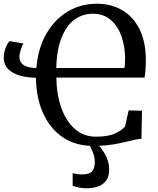

<svg xmlns="http://www.w3.org/2000/svg" viewBox="-20 -771 846 1029"><path d="M754.5 -355H282Q283 -267.5 307.8 -195.5Q332.5 -123.5 380 -81Q427.5 -38.5 493.5 -38.5Q555 -38.5 591 -53.2Q627 -68 650 -92.5L669.5 -179.5L741 -177.5L738 -27Q713.5 -26 668.5 -14Q626.5 -4 591.8 2.2Q557 8.5 511 10.5Q532.5 34 548.8 67.5Q565 101 565 137Q565 188.5 533 213.2Q501 238 441.5 238Q423.5 238 403.2 234Q383 230 369.5 224.5V156.5Q379 160 392.5 162Q406 164 414.5 164Q439.5 164 455.2 158.8Q471 153.5 479.5 138.5Q488 123.5 488 95.5Q488 74 480 51.5Q472 29 461.5 10.5Q375 6.5 310.2 -39.8Q245.5 -86 209.8 -167Q174 -248 172.5 -354.5Q95.5 -355 47.8 -382.5Q0 -410 0 -463Q0 -480.5 5.2 -499.2Q10.5 -518 18 -532.2Q25.5 -546.5 31.5 -550.5L106 -538Q99.5 -530 91.8 -505.8Q84 -481.5 84 -468Q84 -407.5 175 -406.5Q183 -510 227.2 -588Q271.5 -666 342 -708.5Q412.5 -751 498 -751Q576 -751 635 -716.5Q694 -682 727.2 -615.5Q760.5 -549 761.5 -456Q761.5 -388 754.5 -355ZM647 -406.5Q650.5 -430.5 650.5 -462.5Q649.5 -521.5 631.5 -575Q613.5 -628.5 575 -663Q536.5 -697.5 477.5 -697.5Q424 -697.5 380.8 -667Q337.5 -636.5 310.8 -571.2Q284 -506 281.5 -406.5Z"/></svg>

Font: Merriweather 12pt
Style: Regular
Weight: 400
Designer: Eben Sorkin
Foundry: Eben Sorkin
Version: Version 2.100